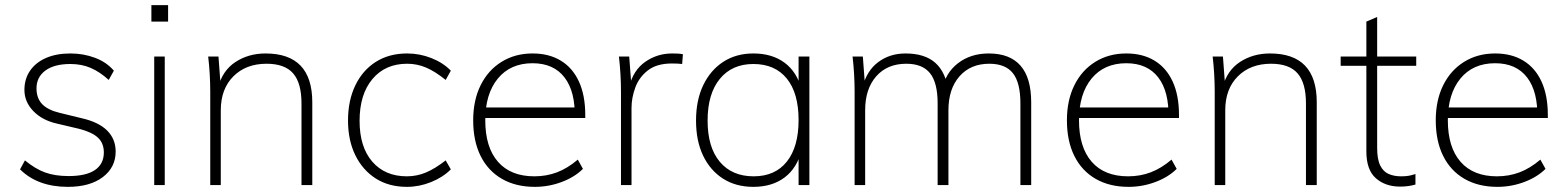

<svg xmlns="http://www.w3.org/2000/svg" viewBox="-20 -720 6093 747"><path d="M244 7Q127 7 58 -61L77 -96Q117 -63 155.5 -49Q194 -35 247 -35Q315 -35 349.5 -58.5Q384 -82 384 -127Q384 -163 361 -184.5Q338 -206 287 -219L202 -239Q144 -252 109.5 -288Q75 -324 75 -370Q75 -413 97 -445Q119 -477 159 -494.5Q199 -512 254 -512Q305 -512 350 -495Q395 -478 423 -445L403 -409Q369 -440 333.5 -455.5Q298 -471 254 -471Q191 -471 156.5 -445.5Q122 -420 122 -376Q122 -338 144 -315Q166 -292 212 -281L298 -260Q364 -245 397 -212Q430 -179 430 -130Q430 -69 380 -31Q330 7 244 7Z M580 0V-500H621V0ZM569 -700H634V-636H569Z M798 0V-362Q798 -396 796 -431Q794 -466 790 -500H830L838 -393L829 -381Q846 -446 896.5 -479Q947 -512 1013 -512Q1195 -512 1195 -322V0H1153V-318Q1153 -397 1120.5 -434.5Q1088 -472 1017 -472Q937 -472 888 -423Q839 -374 839 -291V0Z M1563 7Q1493 7 1442 -25.5Q1391 -58 1362.5 -116Q1334 -174 1334 -251Q1334 -329 1362.5 -388Q1391 -447 1442.5 -479.5Q1494 -512 1564 -512Q1613 -512 1658.5 -494Q1704 -476 1734 -445L1714 -409Q1673 -442 1638 -457Q1603 -472 1564 -472Q1479 -472 1429 -412.5Q1379 -353 1379 -250Q1379 -148 1428.5 -91Q1478 -34 1563 -34Q1602 -34 1637.5 -49Q1673 -64 1714 -96L1734 -61Q1703 -30 1657 -11.5Q1611 7 1563 7Z M2248 -63Q2216 -31 2165.5 -12Q2115 7 2061 7Q1987 7 1933 -24Q1879 -55 1850 -113Q1821 -171 1821 -252Q1821 -330 1850 -388.5Q1879 -447 1931.5 -479.5Q1984 -512 2052 -512Q2116 -512 2162 -484Q2208 -456 2232.5 -402.5Q2257 -349 2257 -273V-261H1858L1857 -302H2235L2216 -261Q2219 -363 2176.5 -418.5Q2134 -474 2052 -474Q1966 -474 1917 -414.5Q1868 -355 1868 -252Q1868 -147 1917.5 -90.5Q1967 -34 2059 -34Q2106 -34 2147 -49.5Q2188 -65 2228 -99Z M2396 0V-362Q2396 -396 2394 -431Q2392 -466 2388 -500H2428L2437 -382L2428 -383Q2444 -447 2490.5 -479.5Q2537 -512 2595 -512Q2607 -512 2617 -511.5Q2627 -511 2637 -509L2634 -471Q2619 -473 2594 -473Q2535 -473 2500.5 -446Q2466 -419 2451.5 -379Q2437 -339 2437 -300V0Z M2911 7Q2843 7 2793 -25Q2743 -57 2715.5 -114.5Q2688 -172 2688 -251Q2688 -330 2716 -388.5Q2744 -447 2794 -479.5Q2844 -512 2911 -512Q2984 -512 3032.5 -476Q3081 -440 3099 -371L3087 -362V-500H3129V0H3087V-144L3099 -136Q3081 -66 3032.5 -29.5Q2984 7 2911 7ZM2912 -34Q2996 -34 3041.5 -91.5Q3087 -149 3087 -253Q3087 -358 3041 -414.5Q2995 -471 2911 -471Q2828 -471 2780.5 -413Q2733 -355 2733 -251Q2733 -147 2780.5 -90.5Q2828 -34 2912 -34Z M3305 0V-362Q3305 -396 3303 -431Q3301 -466 3297 -500H3337L3345 -393L3336 -381Q3352 -445 3397 -478.5Q3442 -512 3503 -512Q3578 -512 3619 -475.5Q3660 -439 3670 -365L3646 -370Q3657 -435 3706.5 -473.5Q3756 -512 3827 -512Q3909 -512 3950.5 -464.5Q3992 -417 3992 -322V0H3950V-318Q3950 -398 3921 -435Q3892 -472 3829 -472Q3756 -472 3713 -423Q3670 -374 3670 -291V0H3628V-318Q3628 -398 3598.5 -435Q3569 -472 3506 -472Q3432 -472 3389 -423Q3346 -374 3346 -291V0Z M4558 -63Q4526 -31 4475.5 -12Q4425 7 4371 7Q4297 7 4243 -24Q4189 -55 4160 -113Q4131 -171 4131 -252Q4131 -330 4160 -388.5Q4189 -447 4241.5 -479.5Q4294 -512 4362 -512Q4426 -512 4472 -484Q4518 -456 4542.5 -402.5Q4567 -349 4567 -273V-261H4168L4167 -302H4545L4526 -261Q4529 -363 4486.5 -418.5Q4444 -474 4362 -474Q4276 -474 4227 -414.5Q4178 -355 4178 -252Q4178 -147 4227.5 -90.5Q4277 -34 4369 -34Q4416 -34 4457 -49.5Q4498 -65 4538 -99Z M4706 0V-362Q4706 -396 4704 -431Q4702 -466 4698 -500H4738L4746 -393L4737 -381Q4754 -446 4804.5 -479Q4855 -512 4921 -512Q5103 -512 5103 -322V0H5061V-318Q5061 -397 5028.5 -434.5Q4996 -472 4925 -472Q4845 -472 4796 -423Q4747 -374 4747 -291V0Z M5196 -464V-500H5490V-464ZM5487 -43V-2Q5473 2 5458.5 4Q5444 6 5427 6Q5370 6 5333 -26.5Q5296 -59 5296 -131V-636L5338 -654V-145Q5338 -100 5350 -76Q5362 -52 5383 -43Q5404 -34 5431 -34Q5448 -34 5460 -36Q5472 -38 5487 -43Z M5993 -63Q5961 -31 5910.5 -12Q5860 7 5806 7Q5732 7 5678 -24Q5624 -55 5595 -113Q5566 -171 5566 -252Q5566 -330 5595 -388.5Q5624 -447 5676.5 -479.5Q5729 -512 5797 -512Q5861 -512 5907 -484Q5953 -456 5977.5 -402.5Q6002 -349 6002 -273V-261H5603L5602 -302H5980L5961 -261Q5964 -363 5921.5 -418.5Q5879 -474 5797 -474Q5711 -474 5662 -414.5Q5613 -355 5613 -252Q5613 -147 5662.5 -90.5Q5712 -34 5804 -34Q5851 -34 5892 -49.5Q5933 -65 5973 -99Z"/></svg>

Font: Muli ExtraLight
Style: Regular
Weight: 250
Designer: Vernon Adams
Foundry: Vernon Adams
Version: Version 2.100; ttfautohint (v1.8.1.43-b0c9)